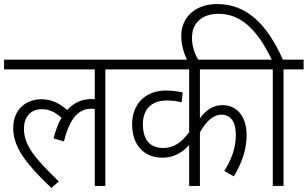

<svg xmlns="http://www.w3.org/2000/svg" viewBox="-20 -916 1516 946"><path d="M0 -574H447V-427C442 -427 436 -428 431 -428C384 -428 343 -410 311 -374C273 -407 234 -427 183 -427C118 -427 45 -386 45 -284C45 -184 121 -97 233 10L270 -22C155 -133 98 -198 98 -282C98 -338 129 -378 187 -378C225 -378 253 -362 283 -336C267 -308 254 -274 244 -234L295 -219C327 -349 378 -380 429 -380C435 -380 441 -380 447 -379V0H499V-574H599V-622H0Z M1253 -574V-622H585V-574H912V-265C873 -211 832 -186 783 -187C726 -187 684 -220 684 -304C684 -380 729 -421 802 -421C829 -421 855 -417 875 -412L880 -461C861 -465 828 -470 798 -470C699 -470 631 -407 631 -303C631 -192 699 -139 779 -139C841 -139 880 -167 912 -202V0H965V-264C999 -324 1035 -351 1070 -351C1117 -351 1142 -316 1142 -251C1142 -184 1118 -125 1085 -74L1132 -47C1171 -111 1195 -178 1195 -250C1195 -348 1143 -398 1076 -398C1033 -398 997 -377 965 -333V-574Z M1324 -574V0H1377V-574H1476V-622H1374C1295 -798 1195 -896 1050 -896C943 -896 873 -832 873 -738C873 -690 888 -650 904 -615H960C942 -646 926 -681 926 -731C926 -801 973 -848 1057 -848C1164 -848 1246 -774 1319 -622H1239V-574Z"/></svg>

Font: Noto Sans SemiCondensed Light
Style: Regular
Weight: 300
Width: 4
Designer: Monotype Design Team
Foundry: Monotype Imaging Inc.
Version: Version 2.013